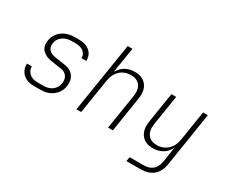

<svg xmlns="http://www.w3.org/2000/svg" viewBox="-134 -1146 2068 1743"><g transform="rotate(30 900.0 -275.0)"><path d="M226 10Q151 10 109 -30.5Q67 -71 70 -135H120Q121 -92 151.5 -63.5Q182 -35 234 -35H301Q356 -35 392.5 -63.5Q429 -92 436 -140Q443 -183 422 -213.5Q401 -244 358 -250L254 -265Q186 -275 152.5 -312.5Q119 -350 129 -411Q140 -479 194 -519.5Q248 -560 327 -560H369Q444 -560 485 -523Q526 -486 524 -425H474Q475 -464 445 -489.5Q415 -515 362 -515H320Q264 -515 225.5 -487Q187 -459 180 -412Q168 -327 270 -312L372 -297Q435 -288 466 -245.5Q497 -203 487 -140Q476 -71 423.5 -30.5Q371 10 293 10Z M666 0 782 -730H832L808 -580L790 -470H794Q817 -512 860 -536Q903 -560 958 -560Q1039 -560 1079.5 -508Q1120 -456 1106 -367L1048 0H998L1055 -360Q1067 -434 1036.5 -475.5Q1006 -517 941 -517Q875 -517 829.5 -475Q784 -433 773 -360L716 0Z M1294 180 1302 135H1447Q1567 135 1587 15L1597 -50L1612 -144Q1590 -96 1545.5 -68Q1501 -40 1442 -40Q1361 -40 1320.5 -92.5Q1280 -145 1294 -233L1344 -550H1394L1345 -240Q1333 -166 1364 -124.5Q1395 -83 1459 -83Q1525 -83 1570.5 -125Q1616 -167 1627 -240L1676 -550H1726L1637 15Q1610 180 1439 180Z"/></g></svg>

Font: NKDuy Mono Thin
Style: Italic
Weight: 100
Italic angle: -9°
Monospace: yes
Designer: NKDuy
Foundry: NKDuy
Version: Version 2.251; ttfautohint (v1.8.4.7-5d5b)